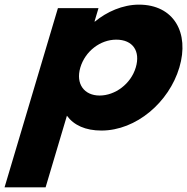

<svg xmlns="http://www.w3.org/2000/svg" viewBox="-37 -548 807 828"><path d="M736.5 -257C781.2 -407 712.2 -528 562.2 -528C492.2 -528 423 -497 372.5 -455H370.5L387.8 -513H212.8L-17.4 260H159.6L251.6 -49C281.4 -8 331.5 15 400.5 15C550.5 15 691.9 -107 736.5 -257ZM548.5 -257C527.4 -186 459.5 -136 392.5 -136C326.5 -136 288.4 -186 309.5 -257C330.4 -327 395.3 -377 464.3 -377C536.3 -377 569.4 -327 548.5 -257Z"/></svg>

Font: Hussar
Style: BdOblThree
Weight: 700
Foundry: Cannot Into Space Fonts
Version: Version 2.00